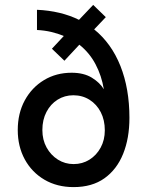

<svg xmlns="http://www.w3.org/2000/svg" viewBox="-20 -752 601 784"><path d="M280.5 12Q213 12 161.5 -18.2Q110 -48.5 81.2 -101.2Q52.5 -154 52.5 -221Q52.5 -289.5 81.2 -342.2Q110 -395 159.8 -425Q209.5 -455 272.5 -455Q322 -455 355 -434.8Q388 -414.5 404 -387.5Q395 -442.5 370.2 -489.5Q345.5 -536.5 304 -569.5L243 -504L192 -553L240.5 -605Q217 -615 189.5 -621.5Q162 -628 131 -629.5V-712Q179 -710 222.8 -699.5Q266.5 -689 302.5 -671L360.5 -732L412 -682L364.5 -632Q435 -575 471.8 -482.5Q508.5 -390 508.5 -270.5Q508.5 -187.5 482.8 -123.8Q457 -60 406.5 -24Q356 12 280.5 12ZM280.5 -82Q316.5 -82 345.2 -100Q374 -118 391 -149.2Q408 -180.5 408 -220Q408 -261.5 391.5 -293.8Q375 -326 345.8 -344.5Q316.5 -363 279.5 -363Q244 -363 215.2 -345Q186.5 -327 169.8 -295Q153 -263 153 -221Q153 -181 170.2 -149.8Q187.5 -118.5 216.5 -100.2Q245.5 -82 280.5 -82Z"/></svg>

Font: Overpass Medium
Style: Regular
Weight: 500
Designer: Delve Withrington, Dave Bailey, Thomas Jockin
Foundry: Delve Fonts LLC
Version: Version 4.000